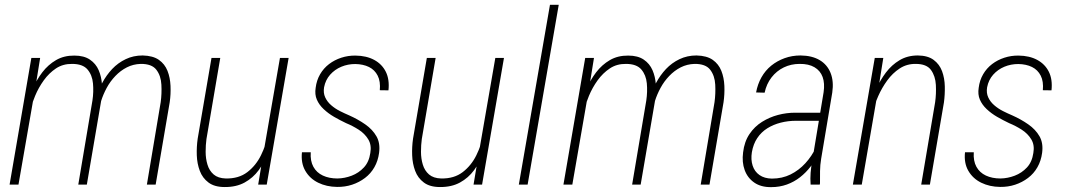

<svg xmlns="http://www.w3.org/2000/svg" viewBox="-20 -770 4454 801"><path d="M129.4 -416 57.1 0H20L110.8 -528.3H147.5ZM104 -305.2 92.3 -327.6Q100.6 -362.3 116.5 -399.4Q132.3 -436.5 156.5 -468.3Q180.7 -500 213.9 -519.3Q247.1 -538.6 290.5 -538.1Q330.6 -538.1 355.2 -521.2Q379.9 -504.4 391.6 -477.3Q403.3 -450.2 405.5 -417.2Q407.7 -384.3 402.3 -351.1L342.3 0H306.6L365.7 -351.1Q371.1 -387.2 367.9 -422.1Q364.7 -457 345 -480.2Q325.2 -503.4 280.8 -503.4Q242.7 -503.9 213.6 -484.6Q184.6 -465.3 162.6 -434.8Q140.6 -404.3 126.5 -370.1Q112.3 -335.9 104 -305.2ZM401.9 -348.6 379.4 -358.9Q389.2 -391.6 406.5 -424.1Q423.8 -456.5 448 -482.2Q472.2 -507.8 504.4 -523.2Q536.6 -538.6 575.2 -538.6Q618.2 -537.6 642.8 -520.3Q667.5 -502.9 678.7 -474.6Q689.9 -446.3 691.4 -411.6Q692.9 -377 688 -343.3L629.4 0H592.8L650.4 -343.8Q655.3 -379.4 653.3 -416.7Q651.4 -454.1 632.3 -479Q613.3 -503.9 566.9 -503.4Q535.6 -502.4 509.3 -489Q482.9 -475.6 461.4 -453.1Q439.9 -430.7 425 -403.1Q410.2 -375.5 401.9 -348.6Z M1077.6 -123 1147.9 -528.3H1184.1L1092.8 0H1057.1ZM1099.1 -212.4 1118.7 -212.9Q1111.3 -172.4 1097.2 -132.3Q1083 -92.3 1059.3 -60.1Q1035.6 -27.8 1000.5 -8.5Q965.3 10.7 917 10.3Q875 10.3 849.9 -8.5Q824.7 -27.3 813.5 -57.4Q802.2 -87.4 801 -122.3Q799.8 -157.2 804.7 -191.4L862.3 -528.3H898.9L841.3 -189.9Q837.9 -165 837.9 -136.7Q837.9 -108.4 845.5 -83.3Q853 -58.1 871.3 -42.2Q889.6 -26.4 921.9 -25.4Q976.1 -24.4 1012 -52Q1047.9 -79.6 1068.8 -122.3Q1089.8 -165 1099.1 -212.4Z M1524.9 -131.8Q1530.8 -165 1516.1 -189Q1501.5 -212.9 1476.3 -229Q1451.2 -245.1 1423.8 -256.3Q1397.9 -268.6 1373.5 -282.7Q1349.1 -296.9 1330.1 -314.9Q1311 -333 1301.8 -354.5Q1292.5 -376 1296.9 -403.8Q1300.8 -435.1 1315.4 -460.2Q1330.1 -485.4 1352.8 -502.7Q1375.5 -520 1404.1 -529.3Q1432.6 -538.6 1463.4 -538.1Q1508.8 -537.6 1541.3 -520Q1573.7 -502.4 1589.6 -470.5Q1605.5 -438.5 1600.6 -393.1L1564.5 -393.6Q1567.9 -430.2 1555.7 -454.3Q1543.5 -478.5 1519.3 -490.5Q1495.1 -502.4 1461.9 -502.9Q1431.2 -502.9 1403.8 -491.5Q1376.5 -480 1357.2 -458.3Q1337.9 -436.5 1332 -405.8Q1328.1 -382.3 1336.7 -363.8Q1345.2 -345.2 1361.6 -331.1Q1377.9 -316.9 1398.2 -306.6Q1418.5 -296.4 1437 -288.6Q1473.1 -272.5 1503.7 -251.2Q1534.2 -230 1550.5 -201.4Q1566.9 -172.9 1561.5 -132.3Q1557.1 -99.1 1542 -72.5Q1526.9 -45.9 1502.7 -27.6Q1478.5 -9.3 1449 0.5Q1419.4 10.3 1386.2 9.8Q1342.3 9.3 1307.4 -7.8Q1272.5 -24.9 1253.7 -57.4Q1234.9 -89.8 1239.7 -134.8H1276.4Q1273.9 -98.6 1287.4 -74.2Q1300.8 -49.8 1326.9 -37.6Q1353 -25.4 1387.7 -25.4Q1418 -25.9 1447.3 -37.1Q1476.6 -48.3 1498 -71.3Q1519.5 -94.2 1524.9 -131.8Z M1976.1 -123 2046.4 -528.3H2082.5L1991.2 0H1955.6ZM1997.6 -212.4 2017.1 -212.9Q2009.8 -172.4 1995.6 -132.3Q1981.4 -92.3 1957.8 -60.1Q1934.1 -27.8 1898.9 -8.5Q1863.8 10.7 1815.4 10.3Q1773.4 10.3 1748.3 -8.5Q1723.1 -27.3 1711.9 -57.4Q1700.7 -87.4 1699.5 -122.3Q1698.2 -157.2 1703.1 -191.4L1760.7 -528.3H1797.4L1739.7 -189.9Q1736.3 -165 1736.3 -136.7Q1736.3 -108.4 1743.9 -83.3Q1751.5 -58.1 1769.8 -42.2Q1788.1 -26.4 1820.3 -25.4Q1874.5 -24.4 1910.4 -52Q1946.3 -79.6 1967.3 -122.3Q1988.3 -165 1997.6 -212.4Z M2311 -750 2181.2 0H2144.5L2274.4 -750Z M2439.9 -416 2367.7 0H2330.6L2421.4 -528.3H2458ZM2414.6 -305.2 2402.8 -327.6Q2411.1 -362.3 2427 -399.4Q2442.9 -436.5 2467 -468.3Q2491.2 -500 2524.4 -519.3Q2557.6 -538.6 2601.1 -538.1Q2641.1 -538.1 2665.8 -521.2Q2690.4 -504.4 2702.1 -477.3Q2713.9 -450.2 2716.1 -417.2Q2718.3 -384.3 2712.9 -351.1L2652.8 0H2617.2L2676.3 -351.1Q2681.6 -387.2 2678.5 -422.1Q2675.3 -457 2655.5 -480.2Q2635.7 -503.4 2591.3 -503.4Q2553.2 -503.9 2524.2 -484.6Q2495.1 -465.3 2473.1 -434.8Q2451.2 -404.3 2437 -370.1Q2422.9 -335.9 2414.6 -305.2ZM2712.4 -348.6 2689.9 -358.9Q2699.7 -391.6 2717 -424.1Q2734.4 -456.5 2758.5 -482.2Q2782.7 -507.8 2814.9 -523.2Q2847.2 -538.6 2885.7 -538.6Q2928.7 -537.6 2953.4 -520.3Q2978 -502.9 2989.3 -474.6Q3000.5 -446.3 3002 -411.6Q3003.4 -377 2998.5 -343.3L2939.9 0H2903.3L2960.9 -343.8Q2965.8 -379.4 2963.9 -416.7Q2961.9 -454.1 2942.9 -479Q2923.8 -503.9 2877.4 -503.4Q2846.2 -502.4 2819.8 -489Q2793.5 -475.6 2772 -453.1Q2750.5 -430.7 2735.6 -403.1Q2720.7 -375.5 2712.4 -348.6Z M3368.2 -97.7 3416 -385.3Q3421.4 -422.4 3411.9 -448.7Q3402.3 -475.1 3377.9 -489.5Q3353.5 -503.9 3315.9 -503.4Q3280.3 -503.4 3250 -488.8Q3219.7 -474.1 3198.7 -447Q3177.7 -419.9 3169.9 -383.3L3134.3 -384.3Q3140.6 -418.9 3156.7 -447.5Q3172.9 -476.1 3197.5 -496.1Q3222.2 -516.1 3253.2 -527.3Q3284.2 -538.6 3319.8 -538.6Q3367.7 -538.1 3399.4 -519.3Q3431.2 -500.5 3445.1 -465.6Q3459 -430.7 3452.1 -383.8L3405.8 -107.9Q3401.4 -81.5 3401.1 -56.6Q3400.9 -31.7 3400.9 -5.4L3399.9 0H3361.8Q3359.9 -24.4 3361.8 -49.1Q3363.8 -73.7 3368.2 -97.7ZM3414.1 -299.8 3409.2 -266.1H3300.3Q3267.6 -266.1 3237.1 -258.3Q3206.5 -250.5 3181.4 -234.9Q3156.2 -219.2 3139.4 -194.3Q3122.6 -169.4 3116.7 -134.8Q3111.8 -104 3119.9 -79.1Q3127.9 -54.2 3148.4 -39.8Q3168.9 -25.4 3200.2 -24.9Q3243.2 -24.9 3278.1 -42.2Q3313 -59.6 3339.8 -88.9Q3366.7 -118.2 3384.8 -156.2L3394 -127.9Q3381.3 -100.6 3361.8 -75.2Q3342.3 -49.8 3317.6 -30.5Q3293 -11.2 3262.7 -0.2Q3232.4 10.7 3197.3 10.7Q3154.8 11.2 3126.7 -8.3Q3098.6 -27.8 3086.7 -60.5Q3074.7 -93.3 3080.1 -134.3Q3085.4 -179.2 3106.7 -210.7Q3127.9 -242.2 3159.2 -261.7Q3190.4 -281.2 3225.8 -290.5Q3261.2 -299.8 3296.9 -299.8Z M3647 -415.5 3575.2 0H3538.1L3629.4 -528.3H3665ZM3621.6 -304.2 3610.4 -327.1Q3619.1 -361.3 3635.5 -398.4Q3651.9 -435.5 3676 -467.5Q3700.2 -499.5 3733.2 -519Q3766.1 -538.6 3809.1 -538.6Q3851.1 -538.1 3875.2 -520Q3899.4 -502 3910.2 -472.9Q3920.9 -443.8 3921.6 -409.7Q3922.4 -375.5 3918 -342.8L3859.4 0H3823.2L3881.3 -343.8Q3886.2 -378.9 3884.3 -415.8Q3882.3 -452.6 3864 -478Q3845.7 -503.4 3800.3 -503.4Q3763.2 -503.9 3733.4 -484.4Q3703.6 -464.8 3681.4 -434.3Q3659.2 -403.8 3644 -369.4Q3628.9 -335 3621.6 -304.2Z M4291 -131.8Q4296.9 -165 4282.2 -189Q4267.6 -212.9 4242.4 -229Q4217.3 -245.1 4189.9 -256.3Q4164.1 -268.6 4139.6 -282.7Q4115.2 -296.9 4096.2 -314.9Q4077.1 -333 4067.9 -354.5Q4058.6 -376 4063 -403.8Q4066.9 -435.1 4081.5 -460.2Q4096.2 -485.4 4118.9 -502.7Q4141.6 -520 4170.2 -529.3Q4198.7 -538.6 4229.5 -538.1Q4274.9 -537.6 4307.4 -520Q4339.8 -502.4 4355.7 -470.5Q4371.6 -438.5 4366.7 -393.1L4330.6 -393.6Q4334 -430.2 4321.8 -454.3Q4309.6 -478.5 4285.4 -490.5Q4261.2 -502.4 4228 -502.9Q4197.3 -502.9 4169.9 -491.5Q4142.6 -480 4123.3 -458.3Q4104 -436.5 4098.1 -405.8Q4094.2 -382.3 4102.8 -363.8Q4111.3 -345.2 4127.7 -331.1Q4144 -316.9 4164.3 -306.6Q4184.6 -296.4 4203.1 -288.6Q4239.3 -272.5 4269.8 -251.2Q4300.3 -230 4316.7 -201.4Q4333 -172.9 4327.6 -132.3Q4323.2 -99.1 4308.1 -72.5Q4293 -45.9 4268.8 -27.6Q4244.6 -9.3 4215.1 0.5Q4185.5 10.3 4152.3 9.8Q4108.4 9.3 4073.5 -7.8Q4038.6 -24.9 4019.8 -57.4Q4001 -89.8 4005.9 -134.8H4042.5Q4040 -98.6 4053.5 -74.2Q4066.9 -49.8 4093 -37.6Q4119.1 -25.4 4153.8 -25.4Q4184.1 -25.9 4213.4 -37.1Q4242.7 -48.3 4264.2 -71.3Q4285.6 -94.2 4291 -131.8Z"/></svg>

Font: Roboto Condensed ExtraLight
Style: Italic
Weight: 250
Italic angle: -12°
Designer: Christian Robertson
Foundry: Google
Version: Version 3.008; 2023